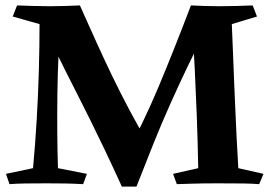

<svg xmlns="http://www.w3.org/2000/svg" viewBox="-20 -680 1005 709"><path d="M685 -660 756 -599Q711 -514 675.5 -440Q640 -366 608.5 -295.5Q577 -225 547 -150.5Q517 -76 484 9L430 -11L439 -97Q507 -220 565.5 -359.5Q624 -499 685 -660ZM204 -589Q199 -539 196 -474Q193 -409 192 -337Q191 -265 191.5 -193.5Q192 -122 194 -59L301 -38L287 0Q250 -2 220 -2.5Q190 -3 151 -3Q104 -3 72.5 -2.5Q41 -2 15 0L2 -38L102 -59Q110 -145 115.5 -237.5Q121 -330 123.5 -421Q126 -512 126 -591L27 -619L43 -660Q75 -659 102.5 -658Q130 -657 164 -657Q194 -657 223 -658Q252 -659 275 -660Q308 -586 337 -522Q366 -458 395 -398Q424 -338 456 -277.5Q488 -217 528 -149L484 9H430Q393 -72 364.5 -131.5Q336 -191 312.5 -238.5Q289 -286 267 -329Q245 -372 221.5 -419Q198 -466 169 -525ZM913 -660 929 -619 836 -591Q839 -523 841 -469Q843 -415 845 -368.5Q847 -322 849 -276Q851 -230 853.5 -177.5Q856 -125 860 -59L953 -38L937 0Q911 -2 878 -2.5Q845 -3 786 -3Q732 -3 697.5 -2Q663 -1 633 0L619 -38L712 -59Q710 -167 706.5 -255.5Q703 -344 699 -428.5Q695 -513 688 -608L685 -660Q707 -659 734 -658Q761 -657 789 -657Q821 -657 854 -658Q887 -659 913 -660Z"/></svg>

Font: Ruwudu
Style: Bold
Weight: 700
Designer: Becca Hirsbrunner Spalinger
Foundry: SIL International
Version: Version 3.000